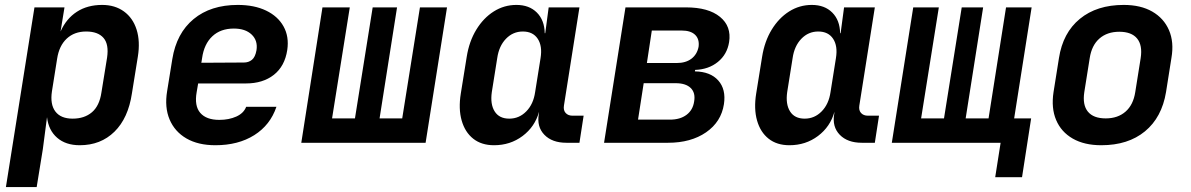

<svg xmlns="http://www.w3.org/2000/svg" viewBox="-20 -580 4840 780"><path d="M4 180 120 -550H242L226 -452Q249 -504 292 -532Q335 -560 395 -560Q447 -560 483.5 -533.5Q520 -507 535 -459.5Q550 -412 540 -350L516 -201Q501 -100 445 -45Q389 10 304 10Q247 10 212 -20.5Q177 -51 171 -104L154 26L129 180ZM275 -98Q323 -98 353.5 -124Q384 -150 392 -204L415 -346Q423 -400 400.5 -426Q378 -452 330 -452Q282 -452 251 -423Q220 -394 212 -341L191 -209Q183 -156 205 -127Q227 -98 275 -98Z M855 10Q785 10 737.5 -17.5Q690 -45 669 -94.5Q648 -144 659 -210L680 -340Q697 -445 766.5 -502.5Q836 -560 946 -560Q1013 -560 1061 -537Q1109 -514 1132 -472.5Q1155 -431 1147 -377Q1137 -311 1092.5 -276Q1048 -241 979 -241H785L779 -206Q769 -150 793.5 -121.5Q818 -93 871 -93Q910 -93 940 -106.5Q970 -120 980 -146H1103Q1078 -72 1013 -31Q948 10 855 10ZM798 -325 971 -326Q990 -326 1003.5 -337Q1017 -348 1022 -376Q1028 -415 1002.5 -439.5Q977 -464 930 -464Q876 -464 842.5 -432.5Q809 -401 801 -344Z M1204 0 1290 -550H1401L1329 -99H1422L1494 -550H1593L1522 -99H1614L1686 -550H1796L1709 0Z M1987 10Q1936 10 1902.5 -16.5Q1869 -43 1855.5 -90.5Q1842 -138 1852 -200L1876 -349Q1886 -412 1915 -459.5Q1944 -507 1986 -533.5Q2028 -560 2078 -560Q2130 -560 2161 -529Q2192 -498 2193 -445H2195L2209 -550H2334L2271 -151Q2268 -132 2278 -121Q2288 -110 2306 -110H2351L2334 0H2281Q2223 0 2191.5 -32.5Q2160 -65 2169 -117L2170 -126Q2153 -65 2103 -27.5Q2053 10 1987 10ZM2049 -98Q2089 -98 2118 -127.5Q2147 -157 2154 -206L2176 -344Q2184 -393 2164.5 -422.5Q2145 -452 2104 -452Q2064 -452 2035.5 -422.5Q2007 -393 2000 -344L1978 -206Q1971 -157 1989.5 -127.5Q2008 -98 2049 -98Z M2434 0 2521 -550H2767Q2858 -550 2905 -511.5Q2952 -473 2942 -409Q2934 -359 2896.5 -328.5Q2859 -298 2804 -296L2803 -290Q2866 -289 2898 -253Q2930 -217 2921 -157Q2910 -85 2848.5 -42.5Q2787 0 2694 0ZM2608 -324H2729Q2766 -324 2789 -341.5Q2812 -359 2818 -390Q2822 -421 2804 -438.5Q2786 -456 2749 -456H2628ZM2572 -94H2702Q2743 -94 2769 -113.5Q2795 -133 2800 -168Q2806 -203 2786 -222.5Q2766 -242 2725 -242H2595Z M3187 10Q3136 10 3102.5 -16.5Q3069 -43 3055.5 -90.5Q3042 -138 3052 -200L3076 -349Q3086 -412 3115 -459.5Q3144 -507 3186 -533.5Q3228 -560 3278 -560Q3330 -560 3361 -529Q3392 -498 3393 -445H3395L3409 -550H3534L3471 -151Q3468 -132 3478 -121Q3488 -110 3506 -110H3551L3534 0H3481Q3423 0 3391.5 -32.5Q3360 -65 3369 -117L3370 -126Q3353 -65 3303 -27.5Q3253 10 3187 10ZM3249 -98Q3289 -98 3318 -127.5Q3347 -157 3354 -206L3376 -344Q3384 -393 3364.5 -422.5Q3345 -452 3304 -452Q3264 -452 3235.5 -422.5Q3207 -393 3200 -344L3178 -206Q3171 -157 3189.5 -127.5Q3208 -98 3249 -98Z M4023 140 4045 0H3603L3690 -550H3794L3722 -99H3815L3887 -550H3974L3903 -99H3996L4067 -550H4171L4100 -99H4169L4132 140Z M4454 10Q4385 10 4338 -17Q4291 -44 4270.5 -92.5Q4250 -141 4260 -206L4282 -344Q4298 -447 4367 -503.5Q4436 -560 4545 -560Q4614 -560 4661 -533Q4708 -506 4729 -457.5Q4750 -409 4739 -345L4717 -206Q4700 -103 4631.5 -46.5Q4563 10 4454 10ZM4472 -99Q4521 -99 4552.5 -126.5Q4584 -154 4592 -206L4614 -344Q4622 -396 4599.5 -423.5Q4577 -451 4527 -451Q4478 -451 4446.5 -423.5Q4415 -396 4407 -344L4385 -206Q4377 -154 4399.5 -126.5Q4422 -99 4472 -99Z"/></svg>

Font: JetBrains Mono NL
Style: Bold Italic
Weight: 700
Italic angle: -9°
Designer: Philipp Nurullin, Konstantin Bulenkov
Foundry: JetBrains
Version: Version 2.304; ttfautohint (v1.8.4.7-5d5b)